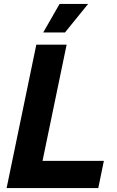

<svg xmlns="http://www.w3.org/2000/svg" viewBox="-20 -956 597 976"><path d="M13.6 0 164.6 -729H318.7L193.9 -127.1L184.6 -138.4H508L479.6 0ZM199.7 -790.9 282.9 -936.1H428L310.3 -790.9Z"/></svg>

Font: Mona Sans
Style: Italic
Weight: 200
Italic angle: -11.6951°
Designer: Deni Anggara
Foundry: GitHub
Version: Version 2.000